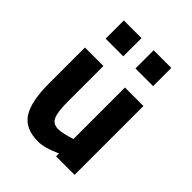

<svg xmlns="http://www.w3.org/2000/svg" viewBox="-211 -855 984 984"><g transform="rotate(45 280.5 -363.0)"><path d="M355 -499H489V0H355V-21Q282 12 236 12Q143 12 104 -47.5Q65 -107 65 -238V-499H199V-238Q199 -167 212.5 -136.5Q226 -106 264 -106Q279 -106 301.5 -111Q324 -116 340 -121L355 -126ZM108 -606V-738H236V-606ZM324 -606V-738H452V-606Z"/></g></svg>

Font: TypoPRO Titillium Maps
Style: 999 wt
Weight: 900
Designer: Campivisivi
Foundry: Accademia di Belle Arti di Urbino and students of MA course of Visual design
Version: Version 001.001